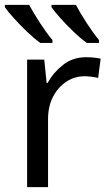

<svg xmlns="http://www.w3.org/2000/svg" viewBox="-20 -768 449 788"><path d="M333 -533.2Q347.2 -533.2 363.8 -531.7Q380.4 -530.3 393.1 -527.3L382.8 -448.2Q370.6 -451.2 355.2 -453.1Q339.8 -455.1 326.7 -455.1Q287.1 -455.1 252.9 -433.1Q218.8 -411.1 198 -371.6Q177.2 -332 177.2 -279.3V0H91.3V-523.4H161.6L171.4 -427.7H175.3Q199.7 -471.2 239.3 -502.2Q278.8 -533.2 333 -533.2ZM191.4 -748H291.5Q308.6 -715.3 335.9 -673.3Q363.3 -631.3 386.2 -603.5V-591.8H336.4Q311.5 -609.4 282.2 -637.5Q252.9 -665.5 228 -693.4Q203.1 -721.2 191.4 -738.3ZM0 -748H99.6Q117.2 -715.3 144.5 -673.3Q171.9 -631.3 195.3 -603.5V-591.8H145.5Q120.6 -609.4 91.3 -637.5Q62 -665.5 36.9 -693.4Q11.7 -721.2 0 -738.3Z"/></svg>

Font: Lunasima
Style: Regular
Weight: 400
Designer: The DocRepair Project, Monotype Design Team
Foundry: Google
Version: Version 2.009